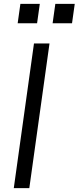

<svg xmlns="http://www.w3.org/2000/svg" viewBox="-20 -969 405 989"><path d="M51 0 155 -745H235L131 0ZM71 -849 85 -949H185L171 -849ZM251 -849 265 -949H365L351 -849Z"/></svg>

Font: Plus Jakarta Sans
Style: Italic
Weight: 400
Italic angle: -8°
Designer: Gumpita Rahayu
Foundry: Tokotype
Version: Version 2.006